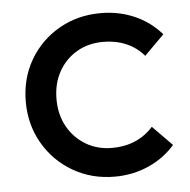

<svg xmlns="http://www.w3.org/2000/svg" viewBox="-42 -527 574 579"><g transform="rotate(-5 244.5 -237.5)"><path d="M283 10Q213 10 156.5 -23Q100 -56 67.5 -112.5Q35 -169 35 -238Q35 -308 67.5 -364Q100 -420 156.5 -452.5Q213 -485 283 -485Q338 -485 385 -464.5Q432 -444 466 -405L406 -345Q384 -371 352.5 -384.5Q321 -398 283 -398Q238 -398 203 -377.5Q168 -357 148 -321Q128 -285 128 -238Q128 -191 148 -155Q168 -119 203 -98Q238 -77 283 -77Q321 -77 352.5 -90.5Q384 -104 407 -130L466 -70Q433 -32 385.5 -11Q338 10 283 10Z"/></g></svg>

Font: Outfit Thin
Style: Regular
Weight: 400
Version: Version 1.100;gftools[0.9.27]